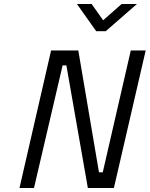

<svg xmlns="http://www.w3.org/2000/svg" viewBox="-20 -946 753 966"><path d="M367 -926H441L499 -844L592 -926H669L512 -789H464ZM237 -692H374L478 -79H497L638 -692H713L553 0H422L314 -617H295L151 0H78Z"/></svg>

Font: Cairo
Style: Italic
Weight: 400
Italic angle: -13°
Designer: Mohamed Gaber, Accademia di Belle Arti di Urbino and others
Foundry: Kief Type Foundry, Accademia di Belle Arti di Urbino and others
Version: Version 3.011